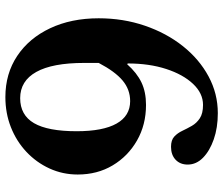

<svg xmlns="http://www.w3.org/2000/svg" viewBox="-78 -742 830 714"><g transform="rotate(90 337.0 -385.0)"><path d="M629 -259Q629 -203 606.5 -154Q584 -105 544.5 -68Q505 -31 453 -10.5Q401 10 341 10Q254 10 188 -34Q122 -78 85 -156.5Q48 -235 48 -337Q48 -428 75.5 -508.5Q103 -589 151.5 -650Q200 -711 264 -745.5Q328 -780 401 -780Q455 -780 498 -765Q541 -750 566.5 -725Q592 -700 592 -668Q592 -640 574 -623Q556 -606 526 -606Q501 -606 488 -618Q475 -630 466.5 -648Q458 -666 448 -683.5Q438 -701 420 -713Q402 -725 370 -725Q327 -725 292 -688Q257 -651 236.5 -588Q216 -525 216 -445L219 -443Q251 -479 286.5 -496Q322 -513 370 -513Q444 -513 502.5 -479.5Q561 -446 595 -389Q629 -332 629 -259ZM214 -337V-283Q214 -165 247.5 -105Q281 -45 345 -45Q408 -45 438 -96.5Q468 -148 468 -255Q468 -353 439.5 -403.5Q411 -454 356 -454Q313 -454 279.5 -426Q246 -398 214 -337Z"/></g></svg>

Font: Libre Baskerville
Style: Bold
Weight: 700
Designer: Pablo Impallari, Rodrigo Fuenzalida
Foundry: Pablo Impallari, Rodrigo Fuenzalida
Version: Version 1.051; ttfautohint (v1.8.4.7-5d5b)